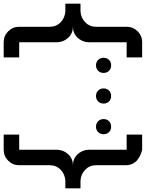

<svg xmlns="http://www.w3.org/2000/svg" viewBox="105 -880 790 1040"><g transform="rotate(-90 500.0 -360.0)"><path d="M209 -735H291V-651H209V-444Q207 -409 183.5 -384.5Q160 -360 125 -360Q160 -360 183.5 -335.5Q207 -311 209 -276V-69H291V15H209Q174 7 150.5 -13.5Q127 -34 125 -69V-235Q125 -270 100.5 -293.5Q76 -317 41 -319H0V-401H41Q76 -403 100.5 -426.5Q125 -450 125 -485V-651Q125 -686 149.5 -710.5Q174 -735 209 -735ZM791 -735Q826 -735 850.5 -710.5Q875 -686 875 -651V-485Q875 -450 899.5 -426.5Q924 -403 959 -401H1000V-319H959Q924 -317 899.5 -293.5Q875 -270 875 -235V-69Q875 -34 850.5 -9.5Q826 15 791 15H709V-69H791V-276Q793 -311 816.5 -335.5Q840 -360 875 -360Q840 -360 816.5 -384.5Q793 -409 791 -444V-651H709V-735ZM500 -235Q518 -235 529.5 -223.5Q541 -212 541 -194Q541 -176 529.5 -164.5Q518 -153 500 -153Q482 -153 470.5 -164.5Q459 -176 459 -194Q459 -212 470.5 -223.5Q482 -235 500 -235ZM334 -235Q352 -235 363.5 -223.5Q375 -212 375 -194Q375 -176 363.5 -164.5Q352 -153 334 -153Q316 -153 304.5 -164.5Q293 -176 293 -194Q293 -212 304.5 -223.5Q316 -235 334 -235ZM666 -235Q684 -235 695.5 -223.5Q707 -212 707 -194Q707 -176 695.5 -164.5Q684 -153 666 -153Q648 -153 636.5 -164.5Q625 -176 625 -194Q625 -212 636.5 -223.5Q648 -235 666 -235Z"/></g></svg>

Font: Liga JetBrainsMono Nerd Font
Style: Regular
Weight: 400
Designer: Philipp Nurullin, Konstantin Bulenkov
Foundry: JetBrains
Version: Version 2.225; ttfautohint (v1.8.3)